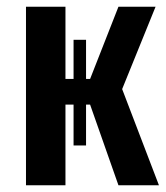

<svg xmlns="http://www.w3.org/2000/svg" viewBox="-20 -549 491 569"><path d="M342 -285 451 0H331L247 -239H235V-118H198V-239H174V0H57V-529H174V-315H198V-431H235V-315H247L331 -529H441Z"/></svg>

Font: Fira Sans Extra Condensed Medium
Style: Regular
Weight: 500
Width: 1
Designer: Carrois Corporate & Edenspiekermann AG
Foundry: Carrois Corporate GbR & Edenspiekermann AG
Version: Version 4.203